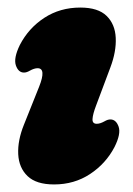

<svg xmlns="http://www.w3.org/2000/svg" viewBox="-20 -478 352 508"><path d="M236 -150.5Q245 -150.5 256.5 -157Q265 -162 272 -162Q287 -162 293.8 -143Q300.5 -124 283 -89Q260 -45 218.2 -17.5Q176.5 10 123 10Q76 10 53 -12Q30 -34 28.2 -70.2Q26.5 -106.5 43.5 -148.5L83.5 -248.5Q103 -297.5 79.5 -297.5Q70.5 -297.5 59 -291Q50.5 -286 43.5 -286Q28.5 -286 22 -305Q15.5 -324 32.5 -359Q55.5 -403.5 97.2 -430.8Q139 -458 192.5 -458Q239.5 -458 262 -436Q284.5 -414 286.2 -378Q288 -342 272 -299.5L234.5 -199.5Q225.5 -176 224.8 -163.2Q224 -150.5 236 -150.5Z"/></svg>

Font: Fraunces 144pt S100 Black
Style: Italic
Weight: 900
Italic angle: -16°
Version: Version 1.000; ttfautohint (v1.8.3)